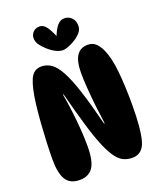

<svg xmlns="http://www.w3.org/2000/svg" viewBox="-169 -1042 949 1150"><g transform="rotate(-20 305.5 -466.5)"><path d="M152 -711Q186 -711 215 -691Q244 -671 271 -621Q298 -571 326.5 -483.5Q355 -396 389 -261H393Q385 -317 378 -379Q371 -441 367 -497Q363 -553 363 -590Q363 -667 387 -702.5Q411 -738 456 -738Q489 -738 508.5 -719.5Q528 -701 543 -668Q567 -615 576.5 -523.5Q586 -432 586 -313Q586 -156 565.5 -83Q545 -10 480 -10Q452 -10 427.5 -20Q403 -30 380 -59Q357 -88 333 -143Q309 -198 282 -287.5Q255 -377 221 -508H217Q226 -459 233.5 -399.5Q241 -340 245.5 -280Q250 -220 250 -168Q250 -73 222.5 -33Q195 7 138 7Q77 7 51 -34.5Q25 -76 25 -163Q25 -210 27.5 -269Q30 -328 34.5 -391.5Q39 -455 46 -512Q58 -610 80 -660.5Q102 -711 152 -711ZM310 -758Q290 -758 266.5 -769Q243 -780 215 -805Q193 -825 180 -844Q167 -863 167 -885Q167 -908 183 -924Q199 -940 224 -940Q246 -940 263.5 -919Q281 -898 301 -851Q316 -890 335 -912.5Q354 -935 380 -935Q407 -935 426 -916Q445 -897 445 -865Q445 -844 433 -827.5Q421 -811 399 -795Q374 -778 349 -768Q324 -758 310 -758Z"/></g></svg>

Font: DynaPuff Condensed
Style: Bold
Weight: 700
Width: 3
Designer: Toshi Omagari, Jennifer Daniel
Foundry: Google Fonts
Version: Version 2.000; ttfautohint (v1.8.4.7-5d5b)